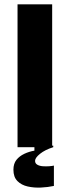

<svg xmlns="http://www.w3.org/2000/svg" viewBox="-20 -680 322 887"><path d="M61 0V-660H221V0ZM229 179Q201 185 169 186.5Q137 188 108 181.5Q79 175 60.5 156.5Q42 138 42 104Q42 76 56 58.5Q70 41 92.5 30.5Q115 20 139 16V-7H226V0Q188 12 165 30.5Q142 49 142 63Q142 75 152.5 81Q163 87 178 88Q193 89 207 88Q221 87 229 85Z"/></svg>

Font: Bricolage Grotesque SemiCondensed ExtraBold
Style: Regular
Weight: 800
Width: 4
Designer: Mathieu Triay
Foundry: Atelier Triay
Version: Version 1.001;gftools[0.9.33.dev8+g029e19f]